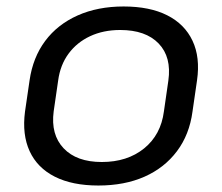

<svg xmlns="http://www.w3.org/2000/svg" viewBox="-20 -568 689 596"><path d="M285.4 7.9Q204.4 7.9 150.2 -19.5Q95.9 -46.9 72.1 -98.5Q48.3 -150.1 57.6 -221.4L71.8 -318.6Q82.1 -389.9 120.4 -441.1Q158.6 -492.2 221.1 -520.1Q283.5 -547.9 363.7 -547.9Q444.9 -547.9 499.1 -520.5Q553.3 -493.1 577.6 -441.5Q601.9 -389.9 591.6 -318.6L577.5 -221.4Q568 -150.1 529.2 -98.5Q490.4 -46.9 428.5 -19.5Q366.6 7.9 285.4 7.9ZM296 -65.1Q375.2 -65.1 427.3 -107.3Q479.4 -149.5 488.8 -222.1L502.6 -317.9Q512.9 -390.7 472.6 -432.8Q432.3 -474.9 353.1 -474.9Q300.9 -474.9 259.8 -455.7Q218.7 -436.5 192.8 -401.4Q167 -366.4 160.5 -317.9L146.6 -222.1Q137.2 -150.3 177.5 -107.7Q217.7 -65.1 296 -65.1Z"/></svg>

Font: Pathway Extreme 8pt Thin
Style: Italic
Weight: 100
Italic angle: -8°
Designer: Eduardo Rodriguez Tunni
Foundry: Eduardo Rodriguez Tunni
Version: Version 1.000